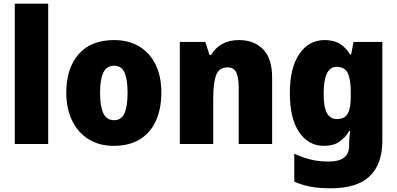

<svg xmlns="http://www.w3.org/2000/svg" viewBox="-20 -780 2151 1040"><path d="M241 0H60V-760H241Z M854 -278Q854 -193 825.5 -128Q797 -63 739.5 -26.5Q682 10 596 10Q517 10 459 -26.5Q401 -63 370 -128Q339 -193 339 -278Q339 -409 405.5 -486Q472 -563 599 -563Q674 -563 731.5 -530Q789 -497 821.5 -433Q854 -369 854 -278ZM522 -277Q522 -205 539.5 -167Q557 -129 598 -129Q638 -129 654.5 -167Q671 -205 671 -278Q671 -350 654.5 -387Q638 -424 597 -424Q558 -424 540 -387.5Q522 -351 522 -277Z M1275 -563Q1356 -563 1405 -513Q1454 -463 1454 -360V0H1273V-304Q1273 -359 1260 -387Q1247 -415 1213 -415Q1167 -415 1151 -374Q1135 -333 1135 -246V0H954V-553H1092L1115 -482H1123Q1146 -521 1184 -542Q1222 -563 1275 -563Z M1738 -563Q1789 -563 1821.5 -542.5Q1854 -522 1876 -485H1882L1895 -553H2051V-17Q2051 108 1983 174Q1915 240 1771 240Q1711 240 1664 231.5Q1617 223 1574 204V53Q1622 74 1664.5 84.5Q1707 95 1762 95Q1871 95 1871 10V1Q1871 -13 1872.5 -32.5Q1874 -52 1877 -70H1871Q1850 -34 1818 -12Q1786 10 1734 10Q1651 10 1600.5 -64Q1550 -138 1550 -275Q1550 -413 1601.5 -488Q1653 -563 1738 -563ZM1803 -418Q1733 -418 1733 -272Q1733 -200 1751 -167.5Q1769 -135 1805 -135Q1847 -135 1863.5 -164.5Q1880 -194 1880 -256V-281Q1880 -349 1864 -383.5Q1848 -418 1803 -418Z"/></svg>

Font: Noto Sans Myanmar UI SemiCondensed Black
Style: Regular
Weight: 900
Width: 4
Designer: Monotype Design Team
Foundry: Monotype Imaging Inc.
Version: Version 2.103; ttfautohint (v1.8.4.7-5d5b)